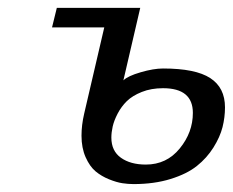

<svg xmlns="http://www.w3.org/2000/svg" viewBox="-20 -460 594 490"><path d="M396 -234.9Q365.7 -234.9 341.8 -225.3Q317.9 -215.8 303.7 -201.9Q289.6 -188 280.3 -170.2Q271 -152.3 267.6 -137.2Q264.2 -122.1 264.2 -108.9Q264.2 -74.7 288.6 -57.4Q313 -40 352.1 -40Q405.3 -40 438.7 -81.1Q472.2 -122.1 472.2 -171.9Q472.2 -234.9 396 -234.9ZM554.2 -186Q554.2 -160.6 547.9 -135.5Q541.5 -110.4 524.7 -83.5Q507.8 -56.6 482.4 -36.4Q457 -16.1 415.3 -3.2Q373.5 9.8 320.8 9.8Q307.1 9.8 292.5 7.6Q277.8 5.4 258.3 -2.4Q238.8 -10.3 223.9 -22.7Q209 -35.2 198.5 -58.8Q188 -82.5 188 -113.8Q188 -140.6 194.8 -169.9L246.1 -390.1H112.8L125 -439.9H337.9L294.9 -254.9Q306.2 -266.1 339.1 -275.6Q372.1 -285.2 396 -285.2Q479 -285.2 516.6 -260.7Q554.2 -236.3 554.2 -186Z"/></svg>

Font: Pfennig
Style: Italic
Weight: 500
Italic angle: -13°
Version: Version 20120410 ; ttfautohint (v0.8)